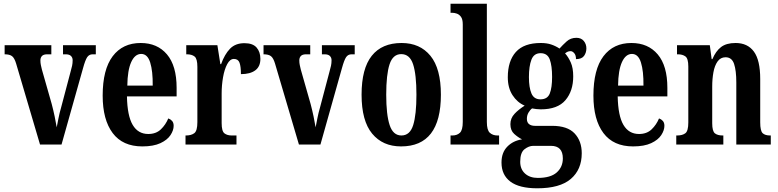

<svg xmlns="http://www.w3.org/2000/svg" viewBox="-20 -780 4200 1036"><path d="M67 -437Q58 -467 45 -477Q32 -487 5 -487V-536H257V-487H235Q215 -487 206.5 -478Q198 -469 198 -454Q198 -441 200.5 -429Q203 -417 206 -405L259 -219Q268 -185 275 -151.5Q282 -118 286 -93Q290 -113 295.5 -141.5Q301 -170 310 -201L360 -390Q366 -411 369 -425Q372 -439 372 -455Q372 -469 363 -478Q354 -487 334 -487H320V-536H497V-487H480Q461 -487 450.5 -471.5Q440 -456 428 -412L312 0H196Z M748 10Q642 10 588 -62Q534 -134 534 -264Q534 -405 588 -476.5Q642 -548 739 -548Q829 -548 881 -486.5Q933 -425 933 -306V-260H665Q667 -155 696 -106Q725 -57 780 -57Q822 -57 848 -82Q874 -107 888 -141Q900 -137 908.5 -127.5Q917 -118 917 -101Q917 -77 900 -51Q883 -25 845.5 -7.5Q808 10 748 10ZM804 -318Q805 -396 790.5 -442.5Q776 -489 742 -489Q708 -489 688 -445Q668 -401 667 -318Z M981 0V-49H984Q1012 -49 1028.5 -61.5Q1045 -74 1045 -121V-419Q1045 -463 1030 -475Q1015 -487 988 -487H985V-536H1153L1169 -434H1173Q1192 -487 1221 -517Q1250 -547 1299 -547Q1344 -547 1364.5 -523.5Q1385 -500 1385 -462Q1385 -421 1357.5 -400.5Q1330 -380 1280 -380Q1280 -421 1272.5 -441.5Q1265 -462 1242 -462Q1221 -462 1206 -434Q1191 -406 1183.5 -363Q1176 -320 1176 -276V-116Q1176 -72 1191 -60.5Q1206 -49 1230 -49H1256V0Z M1464 -437Q1455 -467 1442 -477Q1429 -487 1402 -487V-536H1654V-487H1632Q1612 -487 1603.5 -478Q1595 -469 1595 -454Q1595 -441 1597.5 -429Q1600 -417 1603 -405L1656 -219Q1665 -185 1672 -151.5Q1679 -118 1683 -93Q1687 -113 1692.5 -141.5Q1698 -170 1707 -201L1757 -390Q1763 -411 1766 -425Q1769 -439 1769 -455Q1769 -469 1760 -478Q1751 -487 1731 -487H1717V-536H1894V-487H1877Q1858 -487 1847.5 -471.5Q1837 -456 1825 -412L1709 0H1593Z M2144 10Q2045 10 1988 -59Q1931 -128 1931 -269Q1931 -410 1986 -479Q2041 -548 2147 -548Q2246 -548 2302.5 -479Q2359 -410 2359 -269Q2359 10 2144 10ZM2146 -49Q2192 -49 2209.5 -105Q2227 -161 2227 -269Q2227 -378 2209 -433Q2191 -488 2145 -488Q2100 -488 2082 -433Q2064 -378 2064 -269Q2064 -161 2082.5 -105Q2101 -49 2146 -49Z M2411 0V-49H2421Q2446 -49 2461.5 -63.5Q2477 -78 2477 -122V-648Q2477 -676 2467.5 -689Q2458 -702 2445 -706.5Q2432 -711 2421 -711H2411V-760H2607V-122Q2607 -78 2623 -63.5Q2639 -49 2664 -49H2673V0Z M2879 236Q2782 236 2734 200Q2686 164 2686 97Q2686 43 2717.5 11Q2749 -21 2797 -28Q2775 -39 2754.5 -57.5Q2734 -76 2734 -110Q2734 -142 2756 -165.5Q2778 -189 2811 -210Q2771 -227 2745.5 -266.5Q2720 -306 2720 -363Q2720 -451 2763.5 -499.5Q2807 -548 2898 -548Q2930 -548 2954 -540Q2978 -532 2999 -518Q3016 -537 3037.5 -556.5Q3059 -576 3090 -576Q3116 -576 3130 -559Q3144 -542 3144 -519Q3144 -496 3131.5 -478.5Q3119 -461 3088 -461Q3088 -482 3078.5 -493Q3069 -504 3059 -504Q3049 -504 3042 -500.5Q3035 -497 3029 -492Q3047 -472 3060 -442.5Q3073 -413 3073 -368Q3073 -289 3031 -239.5Q2989 -190 2898 -190Q2889 -190 2874 -191.5Q2859 -193 2851 -195Q2841 -188 2832 -173Q2823 -158 2823 -139Q2823 -119 2835 -110Q2847 -101 2866 -101H2959Q3042 -101 3080.5 -60Q3119 -19 3119 47Q3119 135 3060 185.5Q3001 236 2879 236ZM2896 -244Q2934 -244 2946.5 -275.5Q2959 -307 2959 -365Q2959 -425 2946.5 -459Q2934 -493 2897 -493Q2861 -493 2847.5 -458Q2834 -423 2834 -364Q2834 -308 2847.5 -276Q2861 -244 2896 -244ZM2882 180Q2951 180 2984 150.5Q3017 121 3017 75Q3017 7 2953 7H2857Q2834 7 2810.5 25Q2787 43 2787 93Q2787 133 2813 156.5Q2839 180 2882 180Z M3396 10Q3290 10 3236 -62Q3182 -134 3182 -264Q3182 -405 3236 -476.5Q3290 -548 3387 -548Q3477 -548 3529 -486.5Q3581 -425 3581 -306V-260H3313Q3315 -155 3344 -106Q3373 -57 3428 -57Q3470 -57 3496 -82Q3522 -107 3536 -141Q3548 -137 3556.5 -127.5Q3565 -118 3565 -101Q3565 -77 3548 -51Q3531 -25 3493.5 -7.5Q3456 10 3396 10ZM3452 -318Q3453 -396 3438.5 -442.5Q3424 -489 3390 -489Q3356 -489 3336 -445Q3316 -401 3315 -318Z M3629 0V-49H3634Q3662 -49 3678 -61Q3694 -73 3694 -119V-421Q3694 -464 3678.5 -475.5Q3663 -487 3637 -487H3633V-536H3810L3820 -461H3824Q3842 -504 3870.5 -526Q3899 -548 3949 -548Q4014 -548 4048 -501.5Q4082 -455 4082 -354V-120Q4082 -74 4095 -61.5Q4108 -49 4135 -49H4139V0H3953V-335Q3953 -399 3941 -435Q3929 -471 3895 -471Q3868 -471 3852 -448.5Q3836 -426 3829.5 -390Q3823 -354 3823 -313V-115Q3823 -72 3837.5 -60.5Q3852 -49 3879 -49H3883V0Z"/></svg>

Font: Noto Serif Armenian ExtraCondensed
Style: Bold
Weight: 700
Width: 2
Designer: Monotype Design Team
Foundry: Monotype Imaging Inc.
Version: Version 2.008; ttfautohint (v1.8.4.7-5d5b)